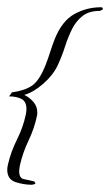

<svg xmlns="http://www.w3.org/2000/svg" viewBox="-21 -448 304 530"><path d="M67 62Q44 62 21.5 54.5Q-1 47 -1 20Q-1 17 -0.5 13.5Q0 10 1 6Q9 -29 26 -63Q43 -97 50 -131Q51 -136 51.5 -139.5Q52 -143 52 -147Q52 -168 38 -175Q24 -182 4 -182L12 -193Q48 -198 68 -212Q88 -226 105 -269Q112 -287 117.5 -304.5Q123 -322 130 -340Q150 -390 184 -409Q218 -428 258 -428Q263 -428 263 -422L255 -418Q225 -418 207 -404Q189 -390 178 -368Q167 -346 158.5 -319.5Q150 -293 138 -267Q125 -240 98 -216.5Q71 -193 46 -186Q59 -180 70.5 -167.5Q82 -155 82 -137Q82 -131 81 -128Q74 -94 58 -60.5Q42 -27 34 8Q33 13 32.5 17Q32 21 32 25Q32 44 45 46.5Q58 49 74 53L77 59Q75 60 72 61Q69 62 67 62Z"/></svg>

Font: The Nautigal
Style: Bold
Weight: 700
Designer: Robert E. Leuschke
Foundry: Robert E. Leuschke
Version: Version 1.100; ttfautohint (v1.8.3)